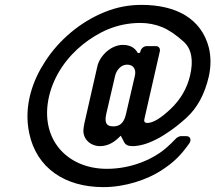

<svg xmlns="http://www.w3.org/2000/svg" viewBox="-20 -711 883 787"><path d="M484 -527C433 -527 388 -480 379 -439L326 -206C324 -197 323 -188 322 -180C319 -140 352 -112 390 -112C426 -112 453 -132 473 -153C474 -154 476 -155 476 -153C479 -148 483 -140 488 -130C493 -118 505 -112 522 -112C551 -112 584 -121 621 -140C658 -159 700 -188 744 -228C788 -268 819 -324 836 -398C845 -439 845 -479 836 -516C805 -635 702 -691 560 -691C509 -691 460 -682 410 -662C308 -621 221 -546 165 -459C117 -386 75 -280 100 -164C130 -23 245 56 404 56C494 56 583 25 639 -11C694 -46 722 -76 755 -122C766 -137 761 -153 743 -153H721C716 -153 706 -148 702 -144C688 -129 675 -117 665 -108C613 -61 522 -19 418 -19C255 -19 141 -141 181 -316C202 -405 256 -478 321 -530C381 -577 456 -617 556 -617C586 -617 617 -611 644 -600C671 -589 701 -569 733 -540C765 -511 774 -464 759 -401C747 -350 721 -304 680 -265C639 -226 607 -207 584 -207C573 -207 569 -213 572 -224L635 -500C638 -512 631 -522 619 -522H581C570 -522 559 -513 556 -502L555 -498C554 -493 546 -492 544 -495C533 -515 513 -527 484 -527ZM501 -446C526 -446 539 -428 533 -401L497 -246C491 -220 481 -193 444 -193C411 -193 409 -215 416 -246L452 -401C457 -422 475 -446 501 -446Z"/></svg>

Font: DIN Rundschrift
Style: EngKursiv
Weight: 400
Width: 3
Version: Version 1.027